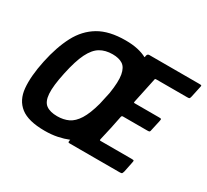

<svg xmlns="http://www.w3.org/2000/svg" viewBox="-137 -890 1196 1110"><g transform="rotate(30 460.5 -334.5)"><path d="M266 9Q157 9 105 -31.5Q53 -72 46 -148.5Q39 -225 62 -334Q85 -443 125.5 -520Q166 -597 234.5 -637.5Q303 -678 412 -678Q458 -678 493.5 -670Q529 -662 554 -648Q555 -651 556 -654Q557 -657 557 -660Q560 -673 572 -673Q655 -673 739 -673Q823 -673 906 -673Q918 -673 920 -671Q922 -669 919 -658Q915 -641 911.5 -623Q908 -605 904 -588Q901 -576 898.5 -573.5Q896 -571 884 -571Q833 -571 781.5 -571Q730 -571 679 -571Q672 -571 670.5 -570Q669 -569 668 -563Q659 -522 650.5 -480.5Q642 -439 633 -398Q632 -392 632.5 -390.5Q633 -389 639 -389Q680 -389 720.5 -389Q761 -389 801 -389Q814 -389 815.5 -386.5Q817 -384 814 -370Q810 -354 807 -338.5Q804 -323 800 -307Q798 -294 795 -291.5Q792 -289 780 -289Q740 -289 699 -289Q658 -289 618 -289Q613 -289 611.5 -288Q610 -287 608 -282Q600 -239 590.5 -196.5Q581 -154 571 -111Q570 -105 571 -103.5Q572 -102 578 -102Q629 -102 680.5 -102Q732 -102 783 -102Q797 -102 798.5 -99Q800 -96 797 -83Q794 -67 790.5 -51Q787 -35 784 -19Q780 -5 777 -2.5Q774 0 761 0Q678 0 595 0Q512 0 429 0Q417 0 419 -7Q419 -10 419.5 -13.5Q420 -17 421 -20Q389 -7 350.5 1Q312 9 266 9ZM287 -100Q329 -100 361.5 -115.5Q394 -131 419.5 -171.5Q445 -212 465 -286L483 -368Q496 -450 488 -494Q480 -538 454.5 -554.5Q429 -571 387 -571Q339 -571 304.5 -550.5Q270 -530 244.5 -479Q219 -428 199 -334Q179 -241 182.5 -190Q186 -139 212.5 -119.5Q239 -100 287 -100Z"/></g></svg>

Font: Glory
Style: Bold Italic
Weight: 700
Italic angle: -12°
Version: Version 1.011